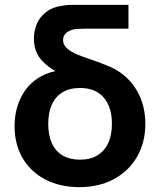

<svg xmlns="http://www.w3.org/2000/svg" viewBox="-20 -755 658 790"><path d="M306 15Q227.5 15 167 -16.2Q106.5 -47.5 73.2 -104.2Q40 -161 40 -236Q40 -309.5 72.8 -366.2Q105.5 -423 166.5 -449.5Q186 -458 208 -462.5Q179 -478.5 155.5 -502.5Q119.5 -539 119.5 -596Q119.5 -626.5 130.8 -655Q142 -683.5 169.2 -705Q196.5 -726.5 241.5 -732.5Q253.5 -734.5 268.8 -734.8Q284 -735 305 -735H508.5V-637H332.5Q312.5 -637 300.5 -636.2Q288.5 -635.5 278.5 -633Q260.5 -627.5 250 -617Q239.5 -606.5 239.5 -590Q239.5 -570.5 255.8 -556Q272 -541.5 297.2 -531Q322.5 -520.5 369 -505Q398.5 -494.5 417.5 -486.5Q434.5 -480 450 -472Q511 -439 544.5 -380Q578 -321 578 -245.5Q578 -169.5 544.2 -110.5Q510.5 -51.5 449 -18.2Q387.5 15 306 15ZM309.5 -98Q352 -98 381.5 -116.2Q411 -134.5 425.8 -167.5Q440.5 -200.5 440.5 -246Q440.5 -315 406.5 -354Q372.5 -393 309.5 -393Q266.5 -393 237.2 -375.2Q208 -357.5 193.2 -324.2Q178.5 -291 178.5 -245.5Q178.5 -198.5 193.5 -165.5Q208.5 -132.5 238 -115.2Q267.5 -98 309.5 -98Z"/></svg>

Font: Vela Sans Bd
Style: Bold
Weight: 700
Designer: Principal design: Mikhail Sharanda - project Manrope.
Design modification: Ravid Balaliev
Foundry: Mikhail Sharanda
Version: Version 1.001